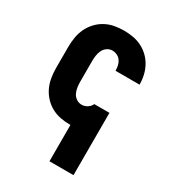

<svg xmlns="http://www.w3.org/2000/svg" viewBox="-180 -631 859 948"><g transform="rotate(30 250.0 -156.5)"><path d="M250 215V8Q249 8 248.5 8Q248 8 247 8Q220 8 193 3Q166 -2 142 -15Q118 -28 99 -48.5Q80 -69 68.5 -93.5Q57 -118 52.5 -145.5Q48 -173 48 -200V-320Q48 -347 52.5 -374.5Q57 -402 68.5 -426.5Q80 -451 99 -471.5Q118 -492 142 -505Q166 -518 193 -523Q220 -528 247 -528Q273 -528 299 -523.5Q325 -519 348 -507.5Q371 -496 390 -478Q409 -460 421.5 -437Q434 -414 440 -388.5Q446 -363 446 -337Q446 -336 446 -335.5Q446 -335 446 -335H309Q309 -335 309 -335.5Q309 -336 309 -336Q309 -350 306 -364Q303 -378 295 -389.5Q287 -401 274 -407.5Q261 -414 247 -414Q231 -414 217.5 -405Q204 -396 197 -382Q190 -368 187.5 -352Q185 -336 185 -320V-200Q185 -184 187.5 -168Q190 -152 197 -138Q204 -124 217.5 -115Q231 -106 247 -106Q263 -106 277.5 -114.5Q292 -123 299 -137L300 -140H387V215Z"/></g></svg>

Font: Iosevka SS04 Heavy
Style: Regular
Weight: 900
Monospace: yes
Designer: Belleve Invis
Foundry: Belleve Invis
Version: Version 19.0.0; ttfautohint (v1.8.4)